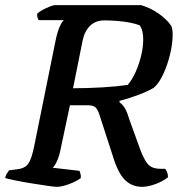

<svg xmlns="http://www.w3.org/2000/svg" viewBox="-31 -724 707 744"><path d="M189 0Q181 0 153 -4Q125 -8 91 -13.5Q57 -19 28 -25Q-1 -31 -11 -34Q-9 -45 -3 -53.5Q3 -62 4 -64L35 -68Q54 -70 66.5 -78Q79 -86 87.5 -107Q96 -128 104 -170L184 -565Q191 -600 200.5 -621Q210 -642 217 -646H119Q112 -656 113 -671Q120 -678 134 -685.5Q148 -693 161.5 -698.5Q175 -704 181 -704H516Q551 -694 583.5 -671.5Q616 -649 633 -623Q638 -612 638 -590Q638 -555 628 -513.5Q618 -472 601.5 -436.5Q585 -401 565 -384Q544 -371 505.5 -356.5Q467 -342 432 -333V-328Q446 -317 454 -303Q462 -289 471 -259L509 -154Q522 -116 538 -93Q554 -70 590 -70H609Q620 -56 620 -37Q598 -20 569.5 -10Q541 0 520 0Q479 0 452 -28Q425 -56 406 -120L356 -274Q351 -292 342.5 -304Q334 -316 312 -316H240L203 -142Q198 -117 189.5 -99Q181 -81 173 -74L277 -62Q278 -59 280.5 -52Q283 -45 282 -34Q265 -21 236.5 -10.5Q208 0 189 0ZM252 -382Q309 -382 366.5 -385.5Q424 -389 464 -395Q481 -415 494.5 -445Q508 -475 516 -508.5Q524 -542 524 -571Q524 -608 510 -626Q495 -632 471.5 -636.5Q448 -641 422 -643Q396 -645 374 -645Q339 -645 317.5 -623.5Q296 -602 289 -566Z"/></svg>

Font: Texturina SemiBold
Style: Italic
Weight: 600
Italic angle: -11°
Designer: Guillermo Torres Carreño
Foundry: Omnibus-Type
Version: Version 1.002; ttfautohint (v1.8.3)